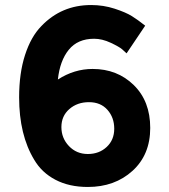

<svg xmlns="http://www.w3.org/2000/svg" viewBox="-20 -735 670 763"><path d="M354 -581Q289 -581 253.5 -537.5Q218 -494 210 -419Q275 -461 348 -461Q446 -461 511.5 -397Q577 -333 577 -226.5Q577 -120 506.5 -56Q436 8 329 8Q255 8 200.5 -20.5Q146 -49 116 -100Q56 -199 56 -348Q56 -444 79.5 -516.5Q103 -589 144 -631Q224 -715 342 -715Q391 -715 435.5 -700.5Q480 -686 504 -671Q528 -656 557 -633L483 -523Q477 -529 465.5 -539Q454 -549 420 -565Q386 -581 354 -581ZM333.5 -329Q287 -329 255.5 -301.5Q224 -274 224 -230Q224 -186 254 -154.5Q284 -123 329 -123Q374 -123 404 -151Q434 -179 434 -223.5Q434 -268 407 -298.5Q380 -329 333.5 -329Z"/></svg>

Font: Montserrat Alternates
Style: Bold
Weight: 700
Version: Version 2.001